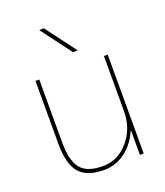

<svg xmlns="http://www.w3.org/2000/svg" viewBox="-139 -845 816 949"><g transform="rotate(-20 268.5 -370.0)"><path d="M299 -590 179 -750H204L324 -590ZM436 -128H434Q408 -66 358 -28Q308 10 246 10Q155 10 115.5 -36.5Q76 -83 76 -190V-520H96V-190Q96 -92 130 -51Q164 -10 246 -10Q325 -10 380.5 -74.5Q436 -139 436 -230V-520H456V0H436Z"/></g></svg>

Font: Mplus 1p Thin
Style: Regular
Weight: 250
Version: Version 1.061